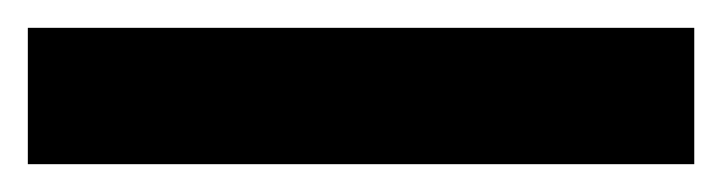

<svg xmlns="http://www.w3.org/2000/svg" viewBox="-22 52 519 138"><path d="M477 170H-2V72H477Z"/></svg>

Font: Noto Sans Thai ExtCond
Style: Bold
Weight: 700
Width: 2
Designer: Monotype Design Team
Foundry: Monotype Imaging Inc.
Version: Version 2.002; ttfautohint (v1.8.4.7-5d5b)